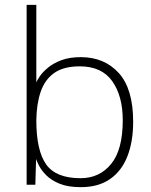

<svg xmlns="http://www.w3.org/2000/svg" viewBox="-20 -763 625 793"><path d="M313.5 10Q261 10 226.2 -4.2Q191.5 -18.5 171.2 -39Q151 -59.5 141.5 -78.2Q132 -97 129 -106L126 0H90V-743H130V-423Q133.5 -432 145.2 -449Q157 -466 178.8 -484Q200.5 -502 233.8 -514.5Q267 -527 313.5 -527Q411 -527 470.5 -461.5Q530 -396 530 -260Q530 -179 506.5 -118.2Q483 -57.5 435 -23.8Q387 10 313.5 10ZM312.5 -27Q391 -27 439 -85.8Q487 -144.5 487 -266.5Q487 -366.5 443.5 -427.8Q400 -489 309.5 -489Q243 -489 204.2 -461.8Q165.5 -434.5 148.2 -384.5Q131 -334.5 130 -266.5Q130 -141.5 170.5 -84.2Q211 -27 312.5 -27Z"/></svg>

Font: Public Sans Thin Thin
Style: Regular
Weight: 250
Version: Version 2.001